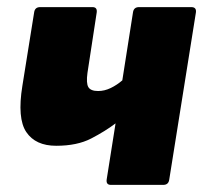

<svg xmlns="http://www.w3.org/2000/svg" viewBox="-20 -520 571 540"><path d="M292 0Q278 0 280 -15L305 -173Q276 -151 236.5 -130.5Q197 -110 138 -110Q80 -110 54 -148.5Q28 -187 43 -279L76 -485Q78 -500 93 -500H240Q254 -500 252 -485L226 -315Q222 -286 228.5 -275Q235 -264 256 -264Q274 -264 291.5 -272.5Q309 -281 324 -294L354 -485Q356 -500 371 -500H518Q533 -500 531 -485L456 -15Q454 0 439 0Z"/></svg>

Font: Sofia Sans ExtraBlack
Style: Italic
Weight: 1000
Italic angle: -9°
Designer: Botio Nikoltchev, Ani Petrova
Foundry: lettersoup
Version: Version 4.100; ttfautohint (v1.8.4.7-5d5b)